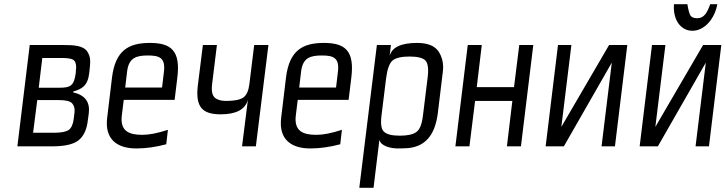

<svg xmlns="http://www.w3.org/2000/svg" viewBox="-20 -699 3465 917"><path d="M406 -349 408 -366C413 -410 412 -428 398 -451C379 -482 332 -484 281 -484H122L63 0H227C287 0 329 -9 354 -28C379 -47 395 -80 400 -128L404 -157C411 -212 386 -245 329 -258L330 -262C371 -274 399 -289 406 -349ZM262 -280H165L182 -422H278C308 -422 327 -418 335 -409C343 -400 346 -383 342 -358V-352C334 -288 316 -280 262 -280ZM332 -131C329 -106 321 -88 309 -79C297 -70 274 -65 239 -65H138L158 -221H262C294 -221 315 -216 325 -205C334 -194 338 -180 336 -163Z M696 -494C594 -494 531 -458 515 -329L492 -138C478 -28 546 10 631 10C678 10 725 3 774 -10L782 -79C733 -63 693 -55 660 -55C597 -55 552 -72 562 -149L571 -222H814L827 -329C843 -458 796 -494 696 -494ZM687 -434C741 -434 771 -423 763 -357L754 -281H578L587 -357C595 -425 633 -434 687 -434Z M1034 -153C1108 -153 1151 -176 1164 -222L1136 0H1202L1262 -484H1194L1171 -297C1167 -266 1158 -245 1143 -234C1128 -223 1101 -217 1062 -217C1045 -217 1031 -219 1020 -224C996 -233 988 -256 993 -297L1016 -484H949L925 -292C912 -186 948 -153 1034 -153Z M1527 -494C1425 -494 1362 -458 1346 -329L1323 -138C1309 -28 1377 10 1462 10C1509 10 1556 3 1605 -10L1613 -79C1564 -63 1524 -55 1491 -55C1428 -55 1383 -72 1393 -149L1402 -222H1645L1658 -329C1674 -458 1627 -494 1527 -494ZM1518 -434C1572 -434 1602 -423 1594 -357L1585 -281H1409L1418 -357C1426 -425 1464 -434 1518 -434Z M1881 10C1901 10 1918 9 1933 8C2008 -1 2057 -49 2071 -158L2095 -357C2100 -394 2092 -427 2074 -454C2055 -481 2021 -494 1972 -494C1895 -494 1852 -473 1841 -432L1847 -484H1780L1696 198H1764L1792 -31C1799 -1 1846 10 1881 10ZM2000 -147C1995 -106 1985 -80 1969 -69C1954 -57 1927 -51 1890 -51C1853 -51 1828 -57 1815 -69C1801 -80 1797 -106 1802 -147L1824 -325C1830 -370 1840 -398 1856 -411C1872 -423 1898 -429 1936 -429C1973 -429 1998 -423 2011 -411C2024 -398 2028 -370 2022 -325Z M2468 0 2527 -484H2460L2435 -283H2257L2281 -484H2214L2155 0H2222L2249 -217H2427L2401 0Z M2673 0 2902 -400 2853 0H2917L2976 -484H2889L2661 -93L2709 -484H2645L2586 0Z M3310 -612C3293 -612 3282 -617 3277 -626C3272 -635 3267 -653 3263 -679H3199C3193 -606 3230 -552 3287 -552C3343 -552 3393 -607 3406 -679H3372C3358 -640 3344 -612 3310 -612ZM3122 0 3351 -400 3302 0H3366L3425 -484H3338L3110 -93L3158 -484H3094L3035 0Z"/></svg>

Font: Gamestation Condensed
Style: Italic
Weight: 400
Width: 3
Designer: Jonas Hecksher
Foundry: Jonas Hecksher, Playtypeª, e-types AS
Version: Version 1.003